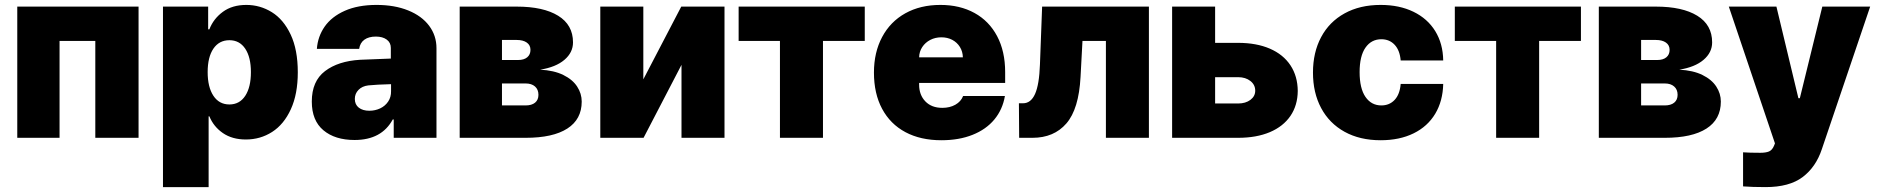

<svg xmlns="http://www.w3.org/2000/svg" viewBox="-20 -557 7585 776"><path d="M49.8 -530.3H540V0H365.2V-391.6H220.7V0H49.8Z M638.7 -530.3H821.3V-438.5H826.2Q842.8 -481.4 880.9 -509.3Q918.9 -537.1 975.6 -537.1Q1031.2 -537.1 1078.6 -507.8Q1126 -478.5 1154.8 -417.2Q1183.6 -356 1183.6 -264.6Q1183.6 -176.8 1155.5 -115.5Q1127.4 -54.2 1079.8 -23.7Q1032.2 6.8 973.6 6.8Q918.9 6.8 881.1 -19Q843.3 -44.9 826.2 -86.9H823.2V199.2H638.7ZM907.2 -134.8Q948.2 -134.8 971.2 -169.7Q994.1 -204.6 994.1 -265.6Q994.1 -325.7 971.2 -360.1Q948.2 -394.5 907.2 -394.5Q865.7 -394.5 842.5 -360.4Q819.3 -326.2 819.3 -265.6Q819.3 -205.1 842.5 -169.9Q865.7 -134.8 907.2 -134.8Z M1435.5 -315.4 1559.6 -320.3V-363.3Q1559.6 -384.8 1543 -397Q1526.4 -409.2 1499 -409.2Q1470.2 -409.2 1452.6 -396.5Q1435.1 -383.8 1431.6 -359.4H1260.7Q1264.2 -409.2 1292.2 -449.5Q1320.3 -489.7 1373.5 -513.4Q1426.8 -537.1 1502 -537.1Q1574.7 -537.1 1629.6 -514.9Q1684.6 -492.7 1714.4 -452.9Q1744.1 -413.1 1744.1 -362.3V0H1571.3V-74.2H1567.4Q1522.5 8.8 1413.1 8.8Q1334 8.8 1287.1 -30.5Q1240.2 -69.8 1240.2 -146.5Q1240.2 -229 1293.5 -269.5Q1346.7 -310.1 1435.5 -315.4ZM1472.7 -109.4Q1496.1 -109.4 1516.4 -118.9Q1536.6 -128.4 1548.8 -146.5Q1561 -164.6 1560.5 -188.5V-216.8Q1502.4 -215.3 1468.8 -211.9Q1443.8 -209 1429 -193.8Q1414.1 -178.7 1414.1 -157.2Q1414.1 -134.3 1430.2 -121.8Q1446.3 -109.4 1472.7 -109.4Z M1837.9 -530.3H2068.4Q2175.8 -530.3 2235.8 -493.4Q2295.9 -456.5 2295.9 -385.7Q2295.9 -344.7 2261.2 -315.2Q2226.6 -285.6 2163.1 -275.4Q2219.2 -272.5 2256.8 -253.9Q2294.4 -235.4 2312.7 -207Q2331.1 -178.7 2331.1 -146.5Q2331.1 -74.7 2272.9 -37.4Q2214.8 0 2104.5 0H1837.9ZM2156.2 -173.8Q2156.2 -195.3 2142.3 -207.5Q2128.4 -219.7 2104.5 -219.7H2008.8V-130.9H2104.5Q2128.9 -130.9 2142.6 -142.1Q2156.2 -153.3 2156.2 -173.8ZM2124 -355.5Q2124 -374.5 2109.1 -385Q2094.2 -395.5 2068.4 -395.5H2008.8V-314.5H2074.2Q2097.7 -314.5 2110.8 -325.4Q2124 -336.4 2124 -355.5Z M2733.4 -530.3H2908.2V0H2734.4V-294.9L2581.1 0H2406.2V-530.3H2580.1V-236.3Z M2965.3 -530.3H3475.1V-391.6H3306.2V0H3132.3V-391.6H2965.3Z M3512.2 -263.7Q3512.2 -345.2 3545.2 -407.2Q3578.1 -469.2 3638.9 -503.2Q3699.7 -537.1 3780.8 -537.1Q3859.4 -537.1 3918.5 -504.6Q3977.5 -472.2 4010 -410.9Q4042.5 -349.6 4042.5 -265.6V-221.7H3694.8V-214.8Q3694.8 -173.3 3720 -147.2Q3745.1 -121.1 3788.6 -121.1Q3818.8 -121.1 3841.3 -133.8Q3863.8 -146.5 3872.6 -168.9H4041.5Q4032.2 -114.3 3998.8 -74Q3965.3 -33.7 3910.6 -12Q3856 9.8 3784.7 9.8Q3700.7 9.8 3639.4 -22.9Q3578.1 -55.7 3545.2 -117.2Q3512.2 -178.7 3512.2 -263.7ZM3871.6 -325.2Q3871.1 -348.6 3859.6 -367.2Q3848.1 -385.7 3828.6 -396Q3809.1 -406.2 3784.7 -406.2Q3760.3 -406.2 3740 -395.8Q3719.7 -385.3 3707.5 -366.9Q3695.3 -348.6 3694.8 -325.2Z M4098.1 -139.6H4114.7Q4146.5 -139.6 4163.3 -177.2Q4180.2 -214.8 4183.1 -295.9L4191.9 -530.3H4623.5V0H4449.7V-391.6H4355L4347.2 -246.1Q4340.3 -116.2 4290 -58.1Q4239.7 0 4152.8 0H4099.1Z M5225.1 -189.5Q5224.6 -131.3 5195.6 -88.6Q5166.5 -45.9 5112.3 -22.9Q5058.1 0 4983.9 0H4717.3V-530.3H4891.1V-383.8H4983.9Q5058.1 -383.8 5112.3 -360.4Q5166.5 -336.9 5195.6 -293Q5224.6 -249 5225.1 -189.5ZM4983.9 -138.7Q5014.2 -138.7 5033.7 -153.3Q5053.2 -168 5053.2 -190.4Q5053.2 -214.4 5033.7 -229.7Q5014.2 -245.1 4983.9 -245.1H4891.1V-138.7Z M5286.6 -263.7Q5286.6 -345.2 5319.6 -407Q5352.5 -468.8 5414.3 -502.9Q5476.1 -537.1 5560.1 -537.1Q5635.7 -537.1 5692.6 -509.5Q5749.5 -481.9 5780.8 -431.2Q5812 -380.4 5813 -312.5H5641.1Q5637.7 -353.5 5616.7 -376Q5595.7 -398.4 5563 -398.4Q5522.5 -398.4 5498.8 -364.5Q5475.1 -330.6 5475.1 -265.6Q5475.1 -199.7 5498.8 -165.3Q5522.5 -130.9 5563 -130.9Q5595.7 -130.9 5616.7 -153.3Q5637.7 -175.8 5641.1 -217.8H5813Q5811.5 -148.9 5780.8 -97.4Q5750 -45.9 5693.4 -18.1Q5636.7 9.8 5560.1 9.8Q5476.1 9.8 5414.3 -24.4Q5352.5 -58.6 5319.6 -120.4Q5286.6 -182.1 5286.6 -263.7Z M5859.9 -530.3H6369.6V-391.6H6200.7V0H6026.9V-391.6H5859.9Z M6441.9 -530.3H6672.4Q6779.8 -530.3 6839.8 -493.4Q6899.9 -456.5 6899.9 -385.7Q6899.9 -344.7 6865.2 -315.2Q6830.6 -285.6 6767.1 -275.4Q6823.2 -272.5 6860.8 -253.9Q6898.4 -235.4 6916.7 -207Q6935.1 -178.7 6935.1 -146.5Q6935.1 -74.7 6877 -37.4Q6818.8 0 6708.5 0H6441.9ZM6760.3 -173.8Q6760.3 -195.3 6746.3 -207.5Q6732.4 -219.7 6708.5 -219.7H6612.8V-130.9H6708.5Q6732.9 -130.9 6746.6 -142.1Q6760.3 -153.3 6760.3 -173.8ZM6728 -355.5Q6728 -374.5 6713.1 -385Q6698.2 -395.5 6672.4 -395.5H6612.8V-314.5H6678.2Q6701.7 -314.5 6714.8 -325.4Q6728 -336.4 6728 -355.5Z M7024.9 196.3V58.6Q7050.3 60.5 7094.2 60.5Q7116.7 60.5 7129.6 55.2Q7142.6 49.8 7149.9 32.2L7153.8 22.5L6967.3 -530.3H7159.7L7248.5 -160.2H7254.4L7345.2 -530.3H7538.6L7343.3 45.9Q7319.3 118.2 7265.6 158.7Q7211.9 199.2 7115.7 199.2Q7061.5 199.2 7024.9 196.3Z"/></svg>

Font: Pretendard GOV Black
Style: Regular
Weight: 900
Designer: Base glyphs from Inter by Rasmus Andersson; Hangeul glyphs from Noto Sans CJK(Source Han Sans) by Jang Soo-young and Kan
Foundry: Kil Hyung-jin
Version: Version 1.309